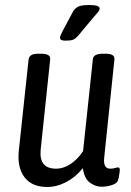

<svg xmlns="http://www.w3.org/2000/svg" viewBox="-20 -738 523 765"><path d="M168 7Q107 7 77.5 -32Q48 -71 55 -138L94 -502Q96 -513 105 -518.5Q114 -524 134 -524H144Q182 -524 180 -502L142 -141Q135 -66 203 -66Q234 -66 262.5 -85.5Q291 -105 311 -136L350 -502Q352 -524 390 -524H400Q438 -524 436 -502L395 -108Q391 -66 419 -66Q430 -66 438 -68.5Q446 -71 451 -71Q459 -71 457 -55Q456 -46 453.5 -33Q451 -20 449 -17Q445 -7 425.5 -0.5Q406 6 384 6Q361 6 338.5 -10Q316 -26 310 -68Q282 -33 244.5 -13Q207 7 168 7ZM240 -576Q219 -576 219 -588Q219 -593 223.5 -602Q228 -611 233 -621L271 -692Q277 -703 289.5 -710.5Q302 -718 336 -718Q377 -718 377 -704Q377 -697 369 -688Q361 -679 345 -660L295 -600Q281 -583 270.5 -579.5Q260 -576 240 -576Z"/></svg>

Font: Asap Condensed Condensed Regular
Style: Italic
Weight: 400
Width: 3
Italic angle: -6°
Designer: Pablo Cosgaya
Foundry: Omnibus-Type
Version: Version 3.001; ttfautohint (v1.8.4.7-5d5b)